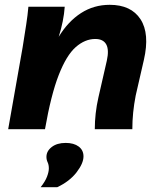

<svg xmlns="http://www.w3.org/2000/svg" viewBox="-20 -537 663 798"><path d="M14 0 74 -340Q83 -397 89 -435.5Q95 -474 98 -509H249Q245 -450 224 -384Q263 -448 316.5 -482.5Q370 -517 436 -517Q525 -517 564 -457Q603 -397 578 -288L544 -140Q537 -104 533.5 -69.5Q530 -35 530 0H374Q374 -66 389 -132L424 -285Q434 -330 421.5 -352.5Q409 -375 376 -375Q333 -375 294.5 -341Q256 -307 224 -225Q192 -143 167 0ZM149 241Q168 217 175.5 197Q183 177 183 163Q183 148 178 137.5Q173 127 173 115Q173 91 195 74Q217 57 253 57Q287 57 307 72Q327 87 327 113Q327 142 298 179.5Q269 217 218 241Z"/></svg>

Font: Livvic
Style: Bold Italic
Weight: 700
Italic angle: -10°
Designer: Jacques Le Bailly, Baron von Fonthausen
Version: Version 1.001; ttfautohint (v1.8.2)